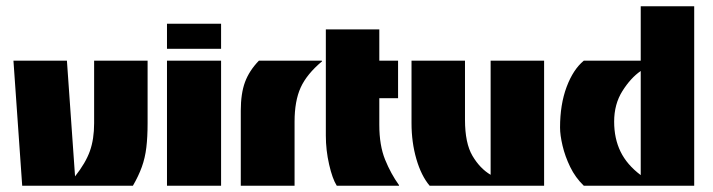

<svg xmlns="http://www.w3.org/2000/svg" viewBox="-20 -594 2279 614"><path d="M51 0 23 -400H194L220 -30Q254 -73 267.5 -111Q281 -149 281 -200V-400H452V-200Q452 -156 448 -122.5Q444 -89 433.5 -60Q423 -31 405 0Z M514 -438V-518H687V-438ZM514 0V-400H687V0Z M750 0V-240Q750 -295 763.5 -331.5Q777 -368 808 -400H1009L1010 -398Q961 -357 941.5 -314Q922 -271 922 -205V0Z M1057 0Q1043 -22 1032.5 -68Q1022 -114 1022 -160V-500H1193V-400H1253V-280H1193V-195Q1193 -129 1211.5 -83.5Q1230 -38 1256 -2V0Z M1354 0Q1327 -32 1311.5 -85.5Q1296 -139 1296 -200V-400H1467V-211Q1467 -136 1491 -95.5Q1515 -55 1549 -35V-400H1720V0Z M1847 0Q1820 -26 1803.5 -60Q1787 -94 1779 -128Q1771 -162 1771 -186Q1771 -260 1792 -316Q1813 -372 1847 -400H2029V-574H2200V0ZM2029 -34V-367Q1997 -345 1970.5 -303Q1944 -261 1944 -205Q1944 -151 1964.5 -109Q1985 -67 2029 -34Z"/></svg>

Font: Tac One
Style: Regular
Weight: 400
Designer: Oluseyi Olusanya, David Udoh, Eyiyemi Adegbite, Mirko Velimirović
Version: Version 1.003; ttfautohint (v1.8.4.7-5d5b)